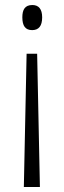

<svg xmlns="http://www.w3.org/2000/svg" viewBox="-20 -554 255 765"><path d="M148 -485C148 -518 134 -534 109 -534C79 -534 69 -515 69 -485C69 -451 81 -434 108 -434C134 -434 148 -450 148 -485ZM86 -340 75 191H139L128 -340Z"/></svg>

Font: Noto Sans Kannada ExtraCondensed Light
Style: Regular
Weight: 300
Width: 2
Designer: Jelle Bosma - Monotype Design Team
Foundry: Monotype Imaging Inc.
Version: Version 2.005